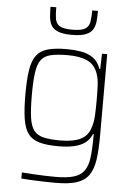

<svg xmlns="http://www.w3.org/2000/svg" viewBox="-62 -784 719 1036"><g transform="rotate(5 298.0 -266.0)"><path d="M280 206Q248 206 213.5 205Q179 204 147.5 202.5Q116 201 93 199V166Q122 168 154.5 170Q187 172 218 173Q249 174 275 174Q337 174 374 163Q411 152 430 126Q449 100 455 54.5Q461 9 461 -60V-74H457Q445 -44 421 -26Q397 -8 361 0Q325 8 276 8Q212 8 172.5 -3.5Q133 -15 112 -43.5Q91 -72 83 -123.5Q75 -175 75 -255Q75 -335 83 -386.5Q91 -438 112 -466.5Q133 -495 172.5 -506.5Q212 -518 276 -518Q316 -518 353 -512Q390 -506 418.5 -486.5Q447 -467 461 -427H465L468 -510H496V-72Q496 7 488.5 60.5Q481 114 458.5 146Q436 178 393.5 192Q351 206 280 206ZM286 -24Q353 -24 392.5 -43Q432 -62 446 -105Q457 -136 459 -172.5Q461 -209 461 -255Q461 -300 459.5 -335.5Q458 -371 449 -398Q433 -447 392.5 -466.5Q352 -486 286 -486Q229 -486 194 -478Q159 -470 141 -446.5Q123 -423 116.5 -377Q110 -331 110 -255Q110 -179 116.5 -133Q123 -87 141 -63.5Q159 -40 194 -32Q229 -24 286 -24ZM297 -597Q249 -597 222.5 -607.5Q196 -618 185 -637Q174 -656 171.5 -681.5Q169 -707 169 -738H200Q200 -701 204 -675.5Q208 -650 228.5 -637.5Q249 -625 297 -625Q345 -625 365.5 -637.5Q386 -650 390.5 -675.5Q395 -701 395 -738H426Q426 -707 423.5 -681.5Q421 -656 409.5 -637Q398 -618 371.5 -607.5Q345 -597 297 -597Z"/></g></svg>

Font: Saira Thin Thin
Style: Regular
Weight: 250
Version: Version 1.101